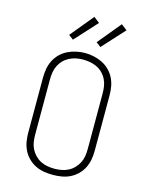

<svg xmlns="http://www.w3.org/2000/svg" viewBox="-141 -1054 881 1148"><g transform="rotate(15 300.0 -480.5)"><path d="M300 8Q273 8 245.5 3.5Q218 -1 193.5 -13Q169 -25 149 -44.5Q129 -64 116.5 -88.5Q104 -113 99 -140.5Q94 -168 94 -195V-540Q94 -567 99 -594.5Q104 -622 116.5 -646.5Q129 -671 149 -690.5Q169 -710 193.5 -722Q218 -734 245.5 -740Q273 -746 300 -746Q327 -746 354.5 -740Q382 -734 406.5 -722Q431 -710 451 -690.5Q471 -671 483.5 -646.5Q496 -622 501 -594.5Q506 -567 506 -540V-195Q506 -168 501 -140.5Q496 -113 483.5 -88.5Q471 -64 451 -44.5Q431 -25 406.5 -13Q382 -1 354.5 3.5Q327 8 300 8ZM300 -30Q322 -30 344 -34Q366 -38 385.5 -48Q405 -58 420.5 -74Q436 -90 446 -109.5Q456 -129 459.5 -151Q463 -173 463 -195V-540Q463 -562 459.5 -584Q456 -606 446 -626Q436 -646 420 -662Q404 -678 384 -687.5Q364 -697 342 -701Q320 -705 298 -705Q276 -705 254.5 -700.5Q233 -696 213.5 -686Q194 -676 178.5 -660Q163 -644 153.5 -624.5Q144 -605 140.5 -583.5Q137 -562 137 -540V-195Q137 -173 140.5 -151Q144 -129 154 -109.5Q164 -90 179.5 -74Q195 -58 214.5 -48Q234 -38 256 -34Q278 -30 300 -30ZM378 -804 349 -826 467 -969 503 -941ZM208 -804 179 -826 297 -969 333 -941Z"/></g></svg>

Font: Iosevka Slab XLtEx
Style: Regular
Weight: 200
Width: 7
Monospace: yes
Designer: Belleve Invis
Foundry: Belleve Invis
Version: Version 11.1.0; ttfautohint (v1.8.3)